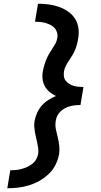

<svg xmlns="http://www.w3.org/2000/svg" viewBox="-20 -853 540 1026"><path d="M19 153 35 57Q50 57 65 55.5Q80 54 95 50Q110 46 124.5 39.5Q139 33 152 23Q165 13 173 -1Q181 -15 184 -30Q186 -46 184 -61Q182 -76 179 -90Q176 -104 172.5 -118.5Q169 -133 166.5 -147.5Q164 -162 163 -177Q162 -192 165 -208Q169 -229 178.5 -250Q188 -271 203 -288.5Q218 -306 238 -318.5Q258 -331 279 -340Q260 -349 245 -361.5Q230 -374 220 -391.5Q210 -409 207.5 -430Q205 -451 209 -472Q212 -488 216.5 -503.5Q221 -519 227 -534Q233 -549 241 -563Q249 -577 258.5 -591Q268 -605 276 -619.5Q284 -634 286 -650Q289 -665 285 -679Q281 -693 272 -703Q263 -713 250.5 -719.5Q238 -726 224 -730Q210 -734 196 -735.5Q182 -737 167 -737L183 -833Q212 -833 239.5 -829.5Q267 -826 293 -817Q319 -808 341.5 -793Q364 -778 379 -756Q394 -734 398.5 -706Q403 -678 398 -650Q396 -634 392 -618.5Q388 -603 382 -588Q376 -573 367.5 -559Q359 -545 349.5 -531Q340 -517 332.5 -502.5Q325 -488 322 -472Q320 -459 321.5 -445.5Q323 -432 331 -422Q339 -412 350 -405Q361 -398 373 -394.5Q385 -391 398.5 -389.5Q412 -388 426 -388L410 -292Q396 -292 382.5 -290.5Q369 -289 355 -285.5Q341 -282 328 -275Q315 -268 304 -258Q293 -248 286.5 -234.5Q280 -221 278 -208Q274 -184 278.5 -162.5Q283 -141 288.5 -119.5Q294 -98 296.5 -75.5Q299 -53 296 -30Q291 -2 277.5 26Q264 54 241 76Q218 98 191.5 113Q165 128 136 137Q107 146 77.5 149.5Q48 153 19 153Z"/></svg>

Font: Iosevka Curly Slab
Style: Bold Italic
Weight: 700
Italic angle: -9°
Monospace: yes
Designer: Belleve Invis
Foundry: Belleve Invis
Version: Version 22.1.2; ttfautohint (v1.8.4)